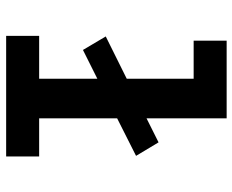

<svg xmlns="http://www.w3.org/2000/svg" viewBox="-88 -688 775 640"><g transform="rotate(90 300.0 -367.5)"><path d="M99 0V-110H242V-304L146 -256L101 -332L242 -402V-625H115V-735H374V-468L454 -508L499 -433L374 -370V-110H501V0Z"/></g></svg>

Font: Iosevka Custom XBdEx
Style: Regular
Weight: 800
Width: 7
Monospace: yes
Designer: Belleve Invis
Foundry: Belleve Invis
Version: Version 11.2.4; ttfautohint (v1.8.4)